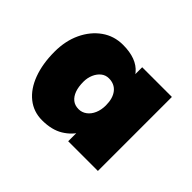

<svg xmlns="http://www.w3.org/2000/svg" viewBox="-87 -844 576 576"><g transform="rotate(45 201.0 -556.0)"><path d="M19 -562Q19 -608 36 -644Q53 -680 82.5 -701Q112 -722 150 -722Q208 -722 234.5 -690.5Q261 -659 261 -600L238 -648V-715H364V-401H238V-474L261 -504Q261 -475 247 -449Q233 -423 206 -406.5Q179 -390 138 -390Q102 -390 75 -411.5Q48 -433 33.5 -472Q19 -511 19 -562ZM242 -557Q242 -587 228.5 -604Q215 -621 191 -621Q177 -621 166.5 -612.5Q156 -604 150 -590Q144 -576 144 -560Q144 -538 149.5 -523Q155 -508 165.5 -499.5Q176 -491 192 -491Q206 -491 217.5 -499.5Q229 -508 235.5 -523Q242 -538 242 -557Z"/></g></svg>

Font: Mach ExtraBold
Style: Regular
Weight: 800
Version: Version 1.002